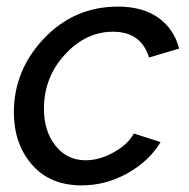

<svg xmlns="http://www.w3.org/2000/svg" viewBox="-20 -551 571 581"><path d="M22 -211Q22 -339 113.5 -435Q205 -531 337 -531Q412 -531 459.5 -497Q507 -463 522 -404L431 -377Q407 -455 322 -455Q240 -455 176.5 -386Q113 -317 113 -222Q113 -154 148 -110Q183 -66 239 -66Q281 -66 324 -90Q367 -114 385 -147L466 -121Q431 -63 365.5 -26.5Q300 10 227 10Q131 10 76.5 -53Q22 -116 22 -211Z"/></svg>

Font: Raleway-v4020 Medium
Style: Italic
Weight: 500
Italic angle: -12°
Designer: Matt McInerney, Pablo Impallari, Rodrigo Fuenzalida
Foundry: Matt McInerney, Pablo Impallari, Rodrigo Fuenzalida
Version: Version 4.020;PS 004.020;hotconv 1.0.88;makeotf.lib2.5.64775